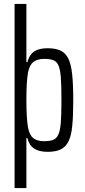

<svg xmlns="http://www.w3.org/2000/svg" viewBox="-20 -763 433 975"><path d="M54 192V-743H114V-447H119Q126 -473 139 -488.5Q152 -504 173 -511Q194 -518 222 -518Q262 -518 287.5 -506Q313 -494 327 -465.5Q341 -437 346.5 -385.5Q352 -334 352 -256Q352 -176 347 -124.5Q342 -73 327.5 -44.5Q313 -16 287.5 -4Q262 8 222 8Q179 8 153.5 -8.5Q128 -25 119 -62H114V192ZM203 -46Q232 -46 249.5 -52.5Q267 -59 276.5 -80Q286 -101 289 -143Q292 -185 292 -255Q292 -326 289 -368Q286 -410 277 -430.5Q268 -451 250.5 -457.5Q233 -464 204 -464Q170 -464 150 -448.5Q130 -433 122 -394Q118 -368 116 -336.5Q114 -305 114 -258Q114 -210 116 -175Q118 -140 122 -117Q129 -78 148.5 -62Q168 -46 203 -46Z"/></svg>

Font: Saira ExtraCondensed
Style: Regular
Weight: 400
Width: 2
Designer: Hector Gatti with collaboration of the Omnibus-Type team
Foundry: Omnibus-Type
Version: Version 1.101